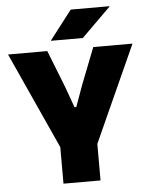

<svg xmlns="http://www.w3.org/2000/svg" viewBox="-57 -873 711 919"><g transform="rotate(-5 299.0 -413.5)"><path d="M218 -159 0 -639H188.5L257.5 -464L295 -360H303.5L341 -464L409.5 -639H598L381 -159ZM210.5 0V-320H388.5V0ZM317.5 -827H504V-825.5L363.5 -686.5H210.5V-688Z"/></g></svg>

Font: Anek Odia ExtraBold
Style: Regular
Weight: 800
Designer: Yesha Goshar & Mahesh Sahu (Odia), Yesha Goshar (Latin)
Foundry: Ek Type
Version: Version 1.003